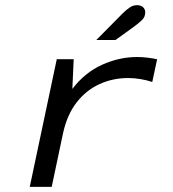

<svg xmlns="http://www.w3.org/2000/svg" viewBox="-20 -726 672 746"><path d="M95.6 0 200.6 -496H266.3L261.1 -380.6Q309.4 -443.9 376.3 -474.2Q443.1 -504.5 512.4 -504.5Q532.1 -504.5 553.5 -501.9Q574.9 -499.3 590.5 -495.7L571.6 -407.5Q550.7 -414.6 526 -418.7Q501.4 -422.8 477.7 -422.8Q418 -422.8 366.2 -399Q314.3 -375.3 277.4 -327.6Q240.5 -279.9 224.7 -207.3L180.9 0ZM354.4 -570.7 456.3 -673.7Q471.4 -688.6 484.4 -697.2Q497.4 -705.9 512.2 -705.9Q527.4 -705.9 535.9 -697.9Q544.3 -689.9 544.3 -678.1Q544.3 -660.6 532.2 -648.5Q520.1 -636.5 495.9 -618.9L428.9 -570.7Z"/></svg>

Font: Atkinson Hyperlegible Mono ExtraLight
Style: Italic
Weight: 200
Italic angle: -12°
Monospace: yes
Designer: Elliott Scott, Megan Eiswerth, Linus Boman, Theodore Petrosky, Letters from Sweden
Foundry: Applied Design Works, Letters from Sweden
Version: Version 2.001